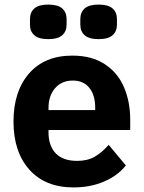

<svg xmlns="http://www.w3.org/2000/svg" viewBox="-20 -806 628 839"><path d="M111 -698V-723Q111 -752 130 -769Q149 -786 191 -786Q233 -786 252 -769Q271 -752 271 -723V-698Q271 -669 252 -652Q233 -635 191 -635Q149 -635 130 -652Q111 -669 111 -698ZM331 -698V-723Q331 -752 350 -769Q369 -786 411 -786Q453 -786 472 -769Q491 -752 491 -723V-698Q491 -669 472 -652Q453 -635 411 -635Q369 -635 350 -652Q331 -669 331 -698ZM39 -275Q39 -407 107 -485Q175 -563 296 -563Q381 -563 438 -525.5Q495 -488 522 -424.5Q549 -361 549 -283V-238H192V-228Q192 -169 223.5 -136Q255 -103 317 -103Q362 -103 393.5 -121Q425 -139 455 -173L530 -83Q494 -38 434.5 -12.5Q375 13 301 13Q178 13 108.5 -64.5Q39 -142 39 -275ZM192 -325H396V-335Q396 -390 370.5 -422Q345 -454 298 -454Q250 -454 221 -421Q192 -388 192 -334Z"/></svg>

Font: IBM Plex Sans JP
Style: Bold
Weight: 700
Designer: Mike Abbink; Paul van der Laan; Pieter van Rosmalen; Wujin Sim; Yejin Wi; Jinhee Kim; Boomi Park; Yona Kim; Kichan Ma
Foundry: Sandoll Inc.
Version: Version 1.001